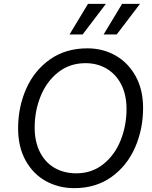

<svg xmlns="http://www.w3.org/2000/svg" viewBox="-20 -966 789 997"><path d="M341 -787 437 -946H530L409 -787ZM518 -787 614 -946H707L586 -787ZM74 -299Q74 -410 116 -505Q158 -600 239.5 -657.5Q321 -715 434 -715Q514 -715 579.5 -678Q645 -641 684 -571Q723 -501 723 -405Q723 -295 681 -199.5Q639 -104 558 -46.5Q477 11 366 11Q285 11 218.5 -25.5Q152 -62 113 -132.5Q74 -203 74 -299ZM637 -400Q637 -473 610 -526.5Q583 -580 534.5 -609Q486 -638 424 -638Q342 -638 282 -590.5Q222 -543 191 -466.5Q160 -390 160 -304Q160 -231 187 -177Q214 -123 263 -94.5Q312 -66 376 -66Q457 -66 516.5 -113.5Q576 -161 606.5 -237.5Q637 -314 637 -400Z"/></svg>

Font: CBA Beacon Sans
Style: Italic
Weight: 400
Italic angle: -13°
Designer: Wei Huang
Foundry: Wei Huang
Version: Version 1.002